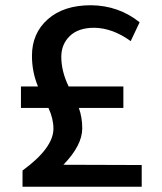

<svg xmlns="http://www.w3.org/2000/svg" viewBox="-20 -712 617 733"><path d="M222 -83 521 -82V1H66V-61Q184 -147 184 -221Q184 -259 165 -300H60V-382H125Q102 -437 102 -499Q102 -585 162.5 -638.5Q223 -692 327 -692Q433 -691 513 -627L479 -555Q410 -605 340 -606Q279 -606 246.5 -574.5Q214 -543 214 -495Q214 -440 242 -382H451V-300H281Q294 -264 294 -222Q294 -157 222 -83Z"/></svg>

Font: Martel Sans DemiBold
Style: Regular
Weight: 600
Designer: Dan Reynolds and Mathieu Réguer
Foundry: Dan Reynolds and Mathieu Réguer
Version: Version 1.001;PS 001.001;hotconv 1.0.70;makeotf.lib2.5.58329